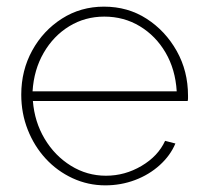

<svg xmlns="http://www.w3.org/2000/svg" viewBox="-20 -548 619 578"><path d="M297 10Q245 10 198.5 -11.5Q152 -33 117.5 -70.5Q83 -108 63.5 -157.5Q44 -207 44 -263Q44 -336 77 -396Q110 -456 166.5 -492Q223 -528 293 -528Q365 -528 421.5 -491.5Q478 -455 512 -394.5Q546 -334 546 -260Q546 -256 546 -252Q546 -248 545 -244H79Q84 -181 114.5 -130Q145 -79 193.5 -49Q242 -19 299 -19Q356 -19 406 -48.5Q456 -78 477 -124L508 -116Q493 -80 461 -51Q429 -22 386.5 -6Q344 10 297 10ZM78 -273H512Q508 -339 478.5 -389.5Q449 -440 401 -469Q353 -498 294 -498Q236 -498 188.5 -469Q141 -440 111.5 -389Q82 -338 78 -273Z"/></svg>

Font: Raleway Thin ExtraLight
Style: Regular
Weight: 250
Version: Version 4.026